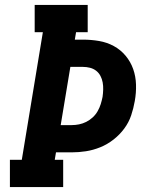

<svg xmlns="http://www.w3.org/2000/svg" viewBox="-20 -755 640 775"><path d="M20 0V-110H68L153 -625H120V-735H334V-625H287L282 -595H315Q348 -595 380 -589.5Q412 -584 439.5 -569Q467 -554 487 -530Q507 -506 517.5 -476.5Q528 -447 529 -413.5Q530 -380 524 -347Q519 -318 509.5 -289.5Q500 -261 481.5 -236Q463 -211 438 -191.5Q413 -172 384.5 -160.5Q356 -149 327 -144.5Q298 -140 269 -140H206L201 -110H235V0ZM269 -250Q284 -250 299 -253Q314 -256 328 -263Q342 -270 354 -281Q366 -292 374 -306Q382 -320 386.5 -334.5Q391 -349 394 -364Q396 -378 396.5 -393Q397 -408 394.5 -422Q392 -436 385.5 -448.5Q379 -461 368 -469.5Q357 -478 343 -481.5Q329 -485 315 -485H264L225 -250Z"/></svg>

Font: Iosevka Etoile XBdObl
Style: Regular
Weight: 800
Italic angle: -9°
Designer: Belleve Invis
Foundry: Belleve Invis
Version: Version 15.5.2; ttfautohint (v1.8.4)